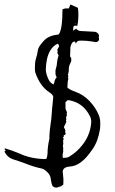

<svg xmlns="http://www.w3.org/2000/svg" viewBox="-23 -796 518 866"><path d="M263.7 -84Q282.7 -84 291.5 -90.8Q326.2 -111.8 352.1 -146.5Q386.2 -192.4 388.7 -249Q387.7 -262.7 382.8 -271.5Q352.5 -333.5 286.6 -344.2L281.2 -343.8L271.5 -333.5Q272.9 -329.6 272.9 -327.1Q272.9 -323.7 272 -320.8Q272.9 -317.9 272.9 -314.5L272 -309.1Q273.4 -299.3 279.3 -290Q278.8 -286.1 277.3 -282.2L279.3 -278.3Q278.3 -273.4 274.4 -264.2Q276.4 -260.7 276.4 -259.8Q275.9 -256.8 275.4 -255.4Q274.9 -253.9 274.4 -252.9Q276.4 -249.5 276.4 -248Q275.9 -244.6 265.1 -222.7Q272 -209.5 272 -207.5Q272 -205.1 271 -203.1L272 -196.3Q273.4 -194.3 273.4 -192.9Q273.4 -189 266.6 -186.5L263.2 -183.1L265.6 -179.7Q262.7 -178.2 260.3 -175.8L265.6 -168.5L261.2 -165.5Q262.2 -161.1 262.2 -158.2Q262.2 -155.8 261.7 -153.8Q262.7 -149.9 262.7 -147.5L260.7 -138.7Q262.2 -130.9 262.2 -127Q262.2 -123.5 261.7 -120.6L262.2 -112.8Q262.2 -109.4 259.3 -97.7L260.3 -84ZM218.8 -415Q220.2 -418.9 221.7 -423.6Q223.1 -428.2 224.1 -433.1Q226.6 -439.9 227.5 -440.9Q231 -443.8 232.4 -447.3L231 -451.2Q227.1 -457.5 227.1 -465.3L227.5 -470.7L227.1 -475.1Q227.1 -481 229.5 -487.8Q233.4 -499 233.9 -511.2Q234.4 -523.4 241.2 -546.4Q240.2 -549.8 238 -552.7Q235.8 -555.7 235.8 -559.1Q235.8 -561.5 237.3 -564.9Q235.8 -567.4 235.8 -570.3Q235.8 -574.2 239.7 -579.6Q242.2 -583.5 243.7 -586.9Q242.2 -593.3 238.8 -599.1Q217.8 -591.8 203.6 -567.9Q185.1 -537.1 183.6 -482.9Q184.1 -460.9 197.3 -435.1Q204.1 -421.4 218.8 -415ZM315.4 -689 317.4 -690.4 316.4 -691.4 314 -690.9ZM232.9 50.3Q213.4 50.3 210 32.2L206.5 15.6Q206.1 -5.9 188 -22Q176.3 -32.7 168 -35.2Q129.9 -43 91.3 -58.6Q79.1 -63.5 34.2 -78.1Q9.8 -86.4 -3.4 -112.8L1 -115.2L3.9 -114.3Q0 -118.7 -3.4 -124.5Q0 -126.5 1 -126.5Q30.3 -117.7 58.6 -106Q89.4 -92.3 106.4 -88.4Q137.7 -80.1 174.3 -78.6L185.5 -79.1Q190.4 -86.9 191.4 -103Q191.4 -134.8 199.7 -169.9L200.2 -175.8L199.7 -181.6Q200.7 -205.6 205.6 -239.3Q208 -252.4 209.5 -272.9Q211.4 -303.2 214.8 -333Q216.3 -355 217.3 -359.4Q214.8 -369.6 202.1 -377.9Q157.7 -406.2 136.2 -468.8Q134.3 -478.5 134.3 -488.3Q134.3 -515.1 138.7 -529.8Q145.5 -550.8 147.5 -567.9Q149.4 -582 162.6 -597.7Q167.5 -603 171.9 -608.9Q192.9 -634.8 235.8 -639.6L242.2 -641.1Q258.8 -663.6 258.8 -753.9Q267.6 -758.3 277.8 -758.3L287.6 -757.8L294.4 -775.9L328.6 -760.7Q330.6 -745.6 330.6 -728Q330.6 -701.7 325.7 -679.7L316.4 -680.2Q308.6 -680.2 307.9 -673.6Q307.1 -667 306.6 -657.7Q313.5 -661.6 320.3 -666.5Q329.6 -656.7 339.4 -656.2Q370.6 -654.3 402.3 -652.8Q412.6 -652.3 419.4 -644.5Q423.8 -639.2 423.8 -634.3Q423.8 -631.3 421.9 -628.9Q423.8 -626 423.8 -618.2Q423.8 -615.2 421.9 -612.8Q416 -606 409.2 -606Q406.7 -606 391.6 -608.9Q367.7 -612.8 344.2 -612.8Q332 -612.8 328.6 -611.1Q325.2 -609.4 317.4 -598.6V-604.5Q316.9 -607.9 313.5 -608.4Q299.3 -608.4 293.9 -580.6Q294.4 -578.1 294.4 -574.2Q294.4 -560.1 293 -542L298.8 -533.2L297.9 -530.3L298.8 -522L290 -501Q288.1 -497.1 287.1 -483.9L287.6 -479Q287.6 -475.1 283.2 -457.5L285.6 -453.1L283.2 -445.8Q284.7 -443.8 285.6 -441.4Q281.2 -428.2 281.2 -404.3L280.3 -401.9Q287.6 -392.6 319.8 -380.9Q354.5 -368.2 381.3 -339.6Q408.2 -311 421.9 -278.3Q429.2 -261.2 429.2 -241.7Q429.2 -221.7 428.2 -214.8Q419.4 -158.7 395 -124L379.4 -102.5Q337.9 -47.9 293 -44.9Q261.7 -43 259.8 -22.5Q261.2 -4.4 263.2 13.2L262.7 21.5L263.2 24.4L262.2 37.1L252.4 43.9Z"/></svg>

Font: Kurland
Style: Regular
Weight: 400
Designer: GGBot
Version: 0.22